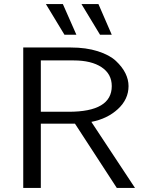

<svg xmlns="http://www.w3.org/2000/svg" viewBox="-20 -930 717 950"><path d="M207 -910H291L358 -758H299ZM383 -910H467L533 -758H475ZM95 0V-695H330Q406 -695 464 -676.5Q522 -658 553.5 -628.5Q585 -599 600.5 -567.5Q616 -536 616 -504Q616 -439 563.5 -390.5Q511 -342 432 -327Q506 -216 648 0H558L351 -318H182V0ZM182 -377H320Q533 -377 533 -504Q533 -564 482.5 -597.5Q432 -631 345 -631H182Z"/></svg>

Font: Coval
Style: Light
Weight: 300
Foundry: Context Ltd
Version: Version 001.000